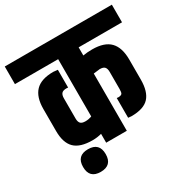

<svg xmlns="http://www.w3.org/2000/svg" viewBox="-220 -822 1071 1104"><g transform="rotate(-30 315.5 -270.5)"><path d="M247 -174V-554H-40V-671H671V-554H383V-500Q410 -505 444 -505Q525 -505 562.5 -466Q600 -427 600 -348V-215Q600 -135 565 -97Q530 -59 448 -59L427 -61V-192Q433 -191 439 -191Q457 -192 462 -199.5Q467 -207 467 -229V-343Q467 -364 458 -374.5Q449 -385 425 -385L383 -380V0H246V-59Q218 -51 186 -51Q104 -51 67 -87.5Q30 -124 30 -202V-348Q30 -427 67.5 -466Q105 -505 186 -505L215 -502V-384Q210 -385 205 -385Q181 -385 172 -374.5Q163 -364 163 -343V-208Q163 -187 172 -176.5Q181 -166 205 -166Q216 -166 226.5 -168Q237 -170 242 -172ZM136 130Q61 130 61 55Q61 -20 136 -20Q211 -20 211 55Q211 130 136 130Z"/></g></svg>

Font: Khand Black
Style: Regular
Weight: 900
Designer: Sanchit Sawaria and Jyotish Sonowal (Devanagari), Satya Rajpurohit (Latin)
Foundry: Indian Type Foundry
Version: Version 2.000;PS 1.0;hotconv 1.0.79;makeotf.lib2.5.61930